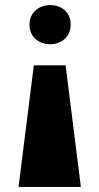

<svg xmlns="http://www.w3.org/2000/svg" viewBox="-20 -535 391 755"><path d="M113 -278 53 200H298L238 -278ZM178 -515C136 -515 96 -489 96 -438C96 -387 136 -361 177 -361C219 -361 258 -388 258 -439C258 -489 219 -515 178 -515Z"/></svg>

Font: Sprat Condesed
Style: Bold
Weight: 700
Width: 3
Designer: Ethan Nakache
Foundry: Collletttivo
Version: Version 2.000;Glyphs 3.2 (3217)